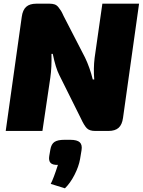

<svg xmlns="http://www.w3.org/2000/svg" viewBox="-20 -710 774 1041"><path d="M734 -690 647 -71Q642 -34 623 -17Q604 0 568 0H496Q465 0 450.5 -15Q436 -30 419 -67L301 -304Q282 -341 266 -418H259Q261 -346 253 -290L210 0H11L98 -619Q103 -656 122 -673Q141 -690 177 -690H249Q265 -690 276.5 -686Q288 -682 297 -670.5Q306 -659 311 -651Q316 -643 325 -623L441 -398Q467 -344 483 -279H491Q486 -339 493 -396L535 -690ZM329 48H361Q398 48 412.5 61.5Q427 75 422 105L414 153Q407 193 384 238Q361 283 332 311L255 287Q270 259 294 184Q265 185 254 173Q243 161 247 136L253 101Q258 71 275.5 59.5Q293 48 329 48Z"/></svg>

Font: Exo 2.0 Black
Style: Italic
Weight: 900
Italic angle: -8°
Designer: Natanael Gama
Version: Version 1.001;PS 001.001;hotconv 1.0.70;makeotf.lib2.5.58329